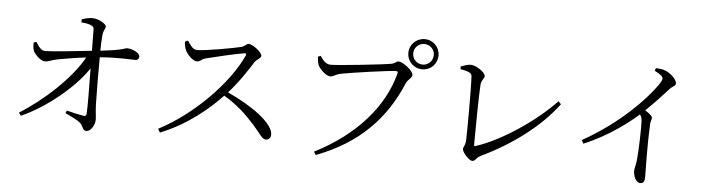

<svg xmlns="http://www.w3.org/2000/svg" viewBox="-50 -1060 5001 1337"><g transform="rotate(5 2450.0 -391.0)"><path d="M116 -49C289 -126 479 -281 571 -420C573 -300 575 -143 571 -101C570 -90 563 -85 550 -87C523 -91 472 -103 432 -113L424 -95C459 -77 504 -59 532 -35C552 -17 553 17 579 17C608 17 638 -27 638 -68C638 -93 632 -116 630 -177C628 -251 627 -410 628 -503C755 -513 832 -506 877 -506C892 -506 902 -517 902 -531C902 -557 849 -582 813 -582C796 -582 795 -567 628 -549C628 -585 630 -630 633 -659C637 -697 651 -698 651 -721C651 -737 597 -770 553 -770C526 -770 498 -761 480 -755L479 -734C502 -732 525 -729 543 -722C561 -715 568 -709 568 -691L570 -543C464 -532 309 -514 247 -513C221 -512 202 -533 179 -572L160 -564C160 -547 161 -523 167 -508C176 -485 221 -440 248 -441C277 -441 296 -455 339 -463C390 -472 461 -485 534 -493C452 -344 267 -173 101 -70Z M1209 -663C1211 -635 1217 -614 1223 -602C1235 -576 1275 -533 1304 -533C1328 -533 1332 -551 1363 -559C1418 -573 1557 -607 1628 -618C1639 -619 1645 -617 1640 -604C1547 -399 1311 -164 1076 -42L1091 -17C1281 -93 1423 -215 1515 -312C1605 -259 1669 -200 1736 -125C1789 -65 1803 -33 1830 -33C1853 -33 1864 -50 1864 -70C1864 -153 1700 -264 1539 -337C1612 -418 1671 -510 1705 -564C1718 -584 1748 -592 1748 -612C1748 -634 1683 -686 1653 -686C1639 -686 1627 -667 1606 -661C1551 -647 1354 -612 1299 -612C1266 -612 1247 -648 1230 -672Z M2766 -721C2766 -661 2813 -615 2872 -615C2931 -615 2977 -661 2977 -721C2977 -779 2931 -826 2872 -826C2813 -826 2766 -779 2766 -721ZM2800 -721C2800 -760 2832 -792 2872 -792C2912 -792 2944 -760 2944 -721C2944 -680 2912 -648 2872 -648C2832 -648 2800 -680 2800 -721ZM2234 -591C2198 -591 2177 -622 2160 -647L2141 -639C2143 -612 2146 -596 2151 -582C2161 -557 2208 -510 2238 -510C2258 -510 2279 -528 2306 -534C2363 -546 2647 -587 2691 -587C2701 -587 2707 -585 2703 -570C2642 -336 2458 -123 2171 22L2186 44C2481 -68 2660 -255 2765 -505C2779 -538 2808 -548 2808 -570C2808 -598 2735 -655 2705 -655C2688 -655 2682 -640 2656 -635C2608 -625 2290 -591 2234 -591Z M3137 -658 3138 -639C3207 -628 3217 -614 3218 -597C3224 -522 3222 -212 3220 -151C3219 -114 3203 -101 3203 -87C3203 -65 3251 -10 3275 -10C3296 -10 3298 -34 3329 -49C3542 -151 3733 -292 3856 -457L3837 -476C3701 -332 3469 -173 3288 -115C3280 -113 3278 -116 3278 -124C3278 -216 3281 -490 3286 -545C3289 -577 3310 -589 3310 -606C3310 -630 3246 -676 3205 -676C3187 -676 3161 -667 3137 -658Z M4486 -746C4528 -725 4545 -711 4545 -695C4545 -687 4537 -670 4518 -644C4448 -545 4275 -362 4022 -221L4035 -197C4210 -269 4348 -379 4410 -434C4421 -420 4424 -408 4425 -390C4428 -345 4424 -178 4416 -110C4412 -77 4404 -57 4404 -39C4404 -6 4421 42 4454 42C4475 42 4484 30 4484 -7C4484 -67 4479 -220 4486 -365C4486 -390 4495 -404 4495 -417C4495 -431 4472 -448 4444 -466C4510 -529 4559 -583 4596 -624C4623 -654 4641 -652 4641 -671C4641 -697 4597 -741 4558 -754C4537 -763 4516 -764 4493 -765Z"/></g></svg>

Font: Harano Aji Mincho
Style: Regular
Weight: 400
Foundry: Masamichi Hosoda
Version: HaranoAjiMincho-Regular version 20230610;ttx 4.39.4